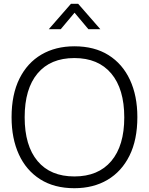

<svg xmlns="http://www.w3.org/2000/svg" viewBox="-20 -982 785 1012"><path d="M372 10Q266 10 192 -37Q118 -84 79.5 -168Q41 -252 41 -364Q41 -484 82.5 -567.5Q124 -651 198.5 -694.5Q273 -738 372 -738Q478 -738 552 -691.5Q626 -645 665 -561Q704 -477 704 -365Q704 -245 662.5 -161.5Q621 -78 546.5 -34Q472 10 372 10ZM372 -52Q498 -52 566.5 -133Q635 -214 635 -363Q635 -513 566.5 -594.5Q498 -676 372 -676Q246 -676 178 -595Q110 -514 110 -364Q110 -214 178 -133Q246 -52 372 -52ZM237 -828 354 -962H392L509 -828H446L373 -915L300 -828Z"/></svg>

Font: BDO Grotesk Light
Style: Regular
Weight: 300
Designer: Deni Anggara
Foundry: Lokal Container
Version: Version 2.000